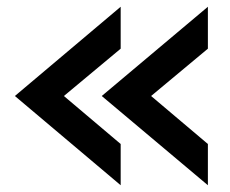

<svg xmlns="http://www.w3.org/2000/svg" viewBox="-20 -552 679 568"><path d="M24 -268 337 -532V-408L169 -268L337 -126V-4ZM281 -268 595 -532V-408L427 -268L595 -126V-4Z"/></svg>

Font: Bai Jamjuree SemiBold
Style: Regular
Weight: 600
Version: Version 1.000; ttfautohint (v1.6)